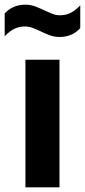

<svg xmlns="http://www.w3.org/2000/svg" viewBox="-60 -803 364 823"><path d="M49 0V-547H195V0ZM195 -644.5Q172.5 -644.5 152.2 -652.2Q132 -660 113.5 -669Q96.5 -677 80.2 -683.2Q64 -689.5 47.5 -689.5Q21.5 -689.5 1 -679.2Q-19.5 -669 -40 -647.5V-745Q-6 -783 49 -783Q71.5 -783 91.8 -775.2Q112 -767.5 130.5 -758.5Q147.5 -750.5 163.8 -744Q180 -737.5 196.5 -737.5Q222.5 -737.5 243 -748Q263.5 -758.5 284 -780V-682.5Q250 -644.5 195 -644.5Z"/></svg>

Font: Encode Sans Cnd
Style: Bold
Weight: 700
Width: 3
Designer: Multiple Designers
Foundry: Impallari Type
Version: Version 3.002; ttfautohint (v1.8.3) -l 8 -r 50 -G 200 -x 14 